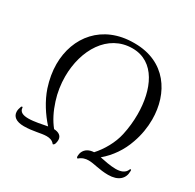

<svg xmlns="http://www.w3.org/2000/svg" viewBox="-132 -730 896 881"><g transform="rotate(30 316.0 -289.5)"><path d="M248 5C258 5 261 -14 261 -23V-26C260 -47 243 -57 219 -58C194 -89 175 -127 161 -171C148 -211 142 -253 142 -293C142 -433 216 -559 346 -559C466 -559 517 -437 517 -308C517 -271 513 -233 505 -197C494 -146 464 -94 431 -58C407 -57 387 -47 378 -26C376 -22 374 -13 374 -5C374 0 375 5 380 5C396 -9 412 -13 429 -13C458 -13 491 0 538 0C592 0 619 -27 619 -65V-70C619 -73 617 -74 616 -74C614 -74 612 -73 612 -71C603 -48 580 -41 554 -41C526 -41 494 -48 469 -53C512 -89 546 -138 565 -194C580 -236 587 -279 587 -321C587 -460 507 -584 343 -584H339C173 -584 79 -466 79 -322C79 -284 86 -244 99 -204C118 -148 152 -96 189 -55C162 -50 123 -41 92 -41C65 -41 45 -48 44 -71C44 -73 43 -74 41 -74C39 -74 37 -73 36 -70C32 -60 30 -51 30 -43C30 -17 50 0 92 0C140 0 177 -13 206 -13C223 -13 237 -9 248 5Z"/></g></svg>

Font: Style Script
Style: Regular
Weight: 400
Designer: Robert E. Leuschke
Foundry: Robert E. Leuschke
Version: Version 1.010